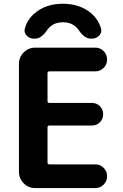

<svg xmlns="http://www.w3.org/2000/svg" viewBox="-20 -1004 643 1004"><path d="M460.9 -347.7H238.3Q228.5 -347.7 228.5 -337.9V-154.3Q228.5 -144.5 238.3 -144.5H478.5Q503.9 -144.5 522 -126.5Q540 -108.4 540 -82.5Q540 -56.6 522 -38.6Q503.9 -20.5 478.5 -20.5H164.1Q128.9 -20.5 104 -45.4Q79.1 -70.3 79.1 -105.5V-669.9Q79.1 -705.1 104 -730Q128.9 -754.9 164.1 -754.9H478.5Q503.9 -754.9 522 -736.8Q540 -718.8 540 -692.9Q540 -667 522 -648.9Q503.9 -630.9 478.5 -630.9H238.3Q228.5 -630.9 228.5 -621.1V-475.6Q228.5 -465.8 238.3 -465.8H460.9Q485.4 -465.8 502.4 -448.7Q519.5 -431.6 519.5 -406.7Q519.5 -381.8 502.4 -364.7Q485.4 -347.7 460.9 -347.7ZM507.8 -856.4Q509.8 -850.6 509.8 -844.7Q509.8 -830.1 499 -818.4Q483.4 -801.8 460 -801.8H455.1Q420.9 -801.8 389.6 -849.6Q382.8 -858.4 375 -865.2Q348.6 -887.7 309.1 -887.7Q269.5 -887.7 243.2 -865.2Q235.4 -858.4 228.5 -849.6Q197.3 -801.8 163.1 -801.8H158.2Q134.8 -801.8 119.1 -818.4Q108.4 -830.1 108.4 -844.7Q108.4 -850.6 110.4 -856.4Q123 -902.3 161.1 -934.6Q219.7 -984.4 308.6 -984.4Q397.5 -984.4 457 -934.6Q494.1 -902.3 507.8 -856.4Z"/></svg>

Font: Gen Jyuu GothicX Bold
Style: Bold
Weight: 700
Designer: Ryoko NISHIZUKA (kana &amp; ideographs); Paul D. Hunt (Latin, Greek &amp; Cyrillic); Wenlong ZHANG (bopomofo); Sandoll C
Version: Version 1.058.20140828